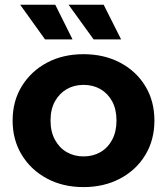

<svg xmlns="http://www.w3.org/2000/svg" viewBox="-20 -771 695 799"><path d="M327.5 7.6Q242 7.6 175.5 -28Q109 -63.6 70.7 -126.2Q32.5 -188.8 32.5 -269.3Q32.5 -350.4 70.9 -412.6Q109.3 -474.8 175.5 -510.2Q241.8 -545.5 327.5 -545.5Q413.3 -545.5 480.1 -510.2Q546.9 -474.9 584.7 -412.7Q622.6 -350.6 622.6 -269.3Q622.6 -188.6 584.8 -126.1Q547 -63.6 480 -28Q413 7.6 327.5 7.6ZM327.5 -120.1Q367 -120.1 397.9 -137.9Q428.7 -155.6 446.8 -189.5Q464.8 -223.3 464.8 -269.2Q464.8 -316 446.8 -349.2Q428.7 -382.3 397.9 -400.1Q367 -417.8 327.8 -417.8Q288.7 -417.8 257.8 -400.1Q226.9 -382.3 208.6 -349.2Q190.3 -316 190.3 -269.2Q190.3 -223.3 208.6 -189.5Q226.9 -155.6 257.8 -137.9Q288.6 -120.1 327.5 -120.1ZM369.6 -607 265.3 -751.3H411.4L484 -607ZM167.5 -607 63.9 -751.3H210L281.9 -607Z"/></svg>

Font: Montserrat Alternates Thin
Style: Regular
Weight: 100
Designer: Julieta Ulanovsky
Foundry: Julieta Ulanovsky
Version: Version 9.000